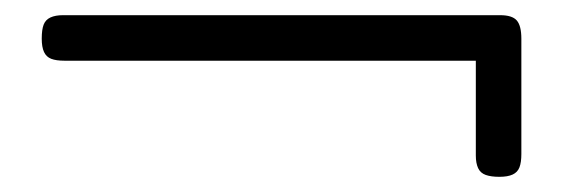

<svg xmlns="http://www.w3.org/2000/svg" viewBox="-20 -366 742 253"><path d="M638 -133Q627 -133 620 -135.5Q613 -138 610 -144.5Q607 -151 607 -161V-286H65Q54 -286 47.5 -288.5Q41 -291 38 -297.5Q35 -304 35 -315Q35 -327 37.5 -333.5Q40 -340 46.5 -343Q53 -346 63 -346H639Q655 -346 661 -339Q667 -332 667 -315V-163Q667 -152 664.5 -145.5Q662 -139 655.5 -136Q649 -133 638 -133Z"/></svg>

Font: Fredoka Expanded Light
Style: Regular
Weight: 300
Width: 7
Designer: Ben Nathan
Foundry: Milena B. Brandão, Ben Nathan
Version: Version 2.001